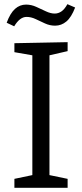

<svg xmlns="http://www.w3.org/2000/svg" viewBox="-20 -900 392 920"><path d="M304 -655 217 -635V-61L304 -43V0H49V-43L135 -61V-635L49 -650V-693L304 -698ZM48 -774 12 -791Q29 -837 52 -857.5Q75 -878 105 -878Q130 -878 154 -867Q178 -856 200.5 -845.5Q223 -835 242 -835Q259 -835 274 -845Q289 -855 303 -880L340 -864Q322 -817 298 -797Q274 -777 244 -777Q219 -777 196 -787.5Q173 -798 151 -808.5Q129 -819 107 -819Q75 -819 48 -774Z"/></svg>

Font: Bitter
Style: Regular
Weight: 400
Designer: Sol Matas, and Bitter project Authors
Foundry: Sol Matas
Version: Version 2.001